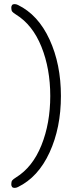

<svg xmlns="http://www.w3.org/2000/svg" viewBox="-20 -784 372 936"><path d="M51 132Q35 132 35 114Q35 101 40 95Q45 89 58 81Q139 31 182 -76Q225 -183 225 -316Q225 -449 182 -556Q139 -663 58 -713Q45 -721 40 -727Q35 -733 35 -746Q35 -764 51 -764Q59 -764 67 -760Q166 -712 221.5 -591.5Q277 -471 277 -316Q277 -161 221.5 -40.5Q166 80 67 128Q59 132 51 132Z"/></svg>

Font: Mitr ExtraLight
Style: Regular
Weight: 250
Designer: Thanarat Vachiruckul
Foundry: Cadson Demak Co.,Ltd.
Version: Version 1.000